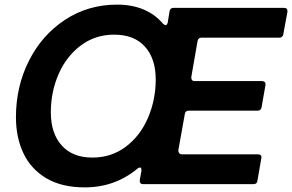

<svg xmlns="http://www.w3.org/2000/svg" viewBox="-20 -797 1264 831"><path d="M49 -290Q49 -422 105 -533.5Q161 -645 261 -711Q361 -777 487 -777Q551 -777 601 -756Q651 -735 685 -695Q692 -688 697 -688Q703 -688 706 -700L714 -749Q717 -763 731 -763H1209Q1226 -763 1224 -745L1206 -648Q1203 -634 1189 -634H852Q838 -634 835 -619L808 -464V-460Q808 -454 811.5 -450Q815 -446 822 -446H1114Q1122 -446 1126 -441.5Q1130 -437 1129 -429L1112 -332Q1109 -318 1095 -318H797Q782 -318 780 -304L752 -147V-145Q752 -138 756 -133.5Q760 -129 767 -129H1097Q1105 -129 1109 -124.5Q1113 -120 1111 -112L1094 -14Q1092 0 1077 0H600Q583 0 585 -18L592 -57V-62Q592 -72 586 -72Q581 -72 576 -68Q478 14 347 14Q247 14 180.5 -25.5Q114 -65 81.5 -133.5Q49 -202 49 -290ZM654 -453Q654 -543 607.5 -595Q561 -647 474 -647Q392 -647 329.5 -600Q267 -553 233.5 -476Q200 -399 200 -311Q200 -220 247 -167.5Q294 -115 380 -115Q462 -115 524.5 -162Q587 -209 620.5 -287Q654 -365 654 -453Z"/></svg>

Font: Open Sauce Two
Style: Bold Italic
Weight: 700
Italic angle: -10°
Designer: Alfredo Marco Pradil
Foundry: Creative Sauce Fz LLC
Version: Version 1.477